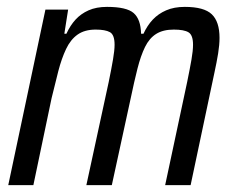

<svg xmlns="http://www.w3.org/2000/svg" viewBox="-20 -538 675 558"><path d="M4 0 112 -510H178L167 -440H173Q184 -464 199.5 -481Q215 -498 237.5 -508Q260 -518 291 -518Q348 -518 368.5 -500Q389 -482 390 -440H397Q408 -464 424 -481Q440 -498 463 -508Q486 -518 517 -518Q573 -518 595.5 -496.5Q618 -475 618 -428Q618 -408 614 -383Q610 -358 603 -326L534 0H460L524 -300Q532 -339 536.5 -365Q541 -391 541 -408Q541 -436 528 -444Q515 -452 485 -452Q454 -452 434 -439.5Q414 -427 401.5 -401.5Q389 -376 379.5 -338.5Q370 -301 360 -253L305 0H231L296 -300Q304 -339 308.5 -365.5Q313 -392 313 -408Q313 -437 299.5 -444.5Q286 -452 258 -452Q226 -452 205.5 -437.5Q185 -423 172 -395.5Q159 -368 149.5 -331.5Q140 -295 130 -253L77 0Z"/></svg>

Font: Saira Condensed
Style: Italic
Weight: 400
Width: 3
Italic angle: -12°
Designer: Hector Gatti with collaboration of the Omnibus-Type team
Foundry: Omnibus-Type
Version: Version 1.100